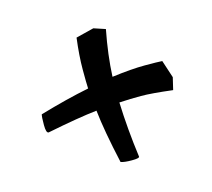

<svg xmlns="http://www.w3.org/2000/svg" viewBox="-70 -615 639 578"><g transform="rotate(-15 250.0 -326.0)"><path d="M209 -519 265 -533 301 -521Q286 -444 283 -377Q345 -385 385.5 -385Q426 -385 440 -384L458 -329L449 -291Q383 -299 351 -299Q319 -299 283 -297Q286 -213 298 -124Q298 -119 274.5 -119Q251 -119 240 -123Q217 -226 210 -291Q154 -285 54 -265Q46 -265 46 -290Q46 -315 48 -323Q133 -348 203 -362Q202 -378 202 -421Q202 -464 209 -519Z"/></g></svg>

Font: Julee
Style: Regular
Weight: 400
Version: Version 1.001